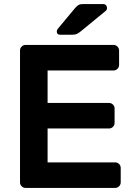

<svg xmlns="http://www.w3.org/2000/svg" viewBox="-20 -920 657 940"><path d="M213 -291V-125H544C551.3 -125 557.7 -122.3 563 -117C568.3 -111.7 571 -105.3 571 -98V-27C571 -19.7 568.3 -13.3 563 -8C557.7 -2.7 551.3 0 544 0H105C97.7 0 91.3 -2.7 86 -8C80.7 -13.3 78 -19.7 78 -27V-673C78 -680.3 80.7 -686.7 86 -692C91.3 -697.3 97.7 -700 105 -700H536C543.3 -700 549.7 -697.3 555 -692C560.3 -686.7 563 -680.3 563 -673V-602C563 -594.7 560.3 -588.3 555 -583C549.7 -577.7 543.3 -575 536 -575H213V-416H514C521.3 -416 527.7 -413.3 533 -408C538.3 -402.7 541 -396.3 541 -389V-318C541 -310.7 538.3 -304.3 533 -299C527.7 -293.7 521.3 -291 514 -291ZM366 -896.5C361.3 -894.2 355.3 -889 348 -881L263 -779C259.7 -774.3 258 -770 258 -766C258 -755.3 263.3 -750 274 -750H334C343.3 -750 350.8 -751.3 356.5 -754C362.2 -756.7 368.7 -761 376 -767L499 -868C502.3 -871.3 504 -875.3 504 -880C504 -886 502.3 -890.8 499 -894.5C495.7 -898.2 491 -900 485 -900H385C377 -900 370.7 -898.8 366 -896.5Z"/></svg>

Font: Rubik
Style: Regular
Weight: 500
Designer: Hubert & Fischer
Foundry: Hubert & Fischer
Version: Version 1.100